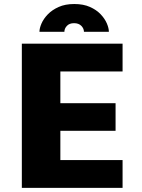

<svg xmlns="http://www.w3.org/2000/svg" viewBox="-20 -912 690 932"><path d="M86 0V-700H575V-565H273V-411H541V-277H273V-135H575V0ZM340.5 -892.5Q385 -892.5 416.8 -878.2Q448.5 -864 468.8 -842.5Q489 -821 498.8 -798Q508.5 -775 508.5 -757.5H387.5Q387.5 -773.5 374.8 -786.5Q362 -799.5 339.5 -799.5Q317 -799.5 304.8 -786.5Q292.5 -773.5 292.5 -757.5H171.5Q171.5 -775 181.5 -798Q191.5 -821 212.2 -842.5Q233 -864 264.8 -878.2Q296.5 -892.5 340.5 -892.5Z"/></svg>

Font: Trispace ExtraBold
Style: Regular
Weight: 800
Designer: Tyler Finck
Foundry: Etcetera Type Company
Version: Version 1.210; ttfautohint (v1.8.3)